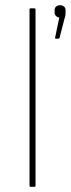

<svg xmlns="http://www.w3.org/2000/svg" viewBox="-20 -715 271 735"><path d="M97 0Q93 0 93 -4V-679Q93 -683 97 -683H112Q116 -683 116 -679V-4Q116 0 112 0ZM194 -567Q190 -567 191 -571L207 -648Q199 -649 194 -654Q189 -659 189 -668V-676Q189 -685 195 -690Q201 -695 210 -695Q219 -695 225 -690Q231 -685 231 -676V-668Q231 -663 230.5 -657.5Q230 -652 227 -644L208 -570Q207 -567 204 -567Z"/></svg>

Font: Sofia Sans Thin
Style: Regular
Weight: 250
Designer: Botio Nikoltchev, Ani Petrova
Foundry: lettersoup
Version: Version 4.101